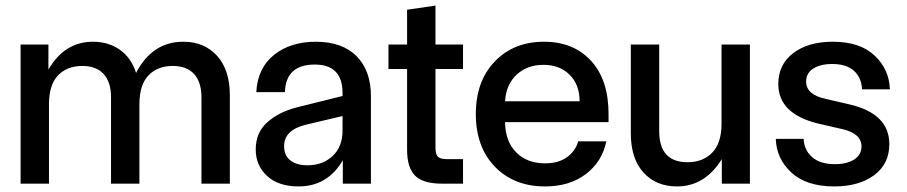

<svg xmlns="http://www.w3.org/2000/svg" viewBox="-20 -660 3260 690"><path d="M54 0V-500H154V-410Q212 -510 314 -510Q370 -510 411 -481Q452 -452 469 -398Q527 -510 639 -510Q714 -510 760 -459.5Q806 -409 806 -318V0H704V-310Q704 -365 677.5 -394Q651 -423 601 -423Q546 -423 513.5 -389Q481 -355 481 -285V0H379V-310Q379 -365 352.5 -394Q326 -423 276 -423Q221 -423 188.5 -389Q156 -355 156 -285V0Z M1053 10Q981 10 940 -27.5Q899 -65 899 -123Q899 -183 940 -220Q981 -257 1046 -274L1211 -315V-326Q1211 -428 1111 -428Q1007 -428 1004 -329H901Q906 -416 965 -463Q1024 -510 1115 -510Q1210 -510 1261.5 -458Q1313 -406 1313 -315V0H1212V-84Q1157 10 1053 10ZM1001 -135Q1001 -101 1023.5 -83.5Q1046 -66 1085 -66Q1140 -66 1175.5 -99.5Q1211 -133 1211 -191V-243L1080 -212Q1001 -193 1001 -135Z M1568 0Q1500 0 1471.5 -29Q1443 -58 1443 -121V-412H1376V-500H1443V-625L1545 -640V-500H1644V-412H1545V-131Q1545 -105 1554 -96.5Q1563 -88 1588 -88H1644V0Z M1939 10Q1827 10 1758.5 -61Q1690 -132 1690 -250Q1690 -368 1758 -439Q1826 -510 1935 -510Q2041 -510 2104 -441.5Q2167 -373 2167 -250V-221H1795Q1796 -152 1835 -112.5Q1874 -73 1939 -73Q1987 -73 2017.5 -95Q2048 -117 2058 -152H2159Q2144 -79 2085.5 -34.5Q2027 10 1939 10ZM1795 -296H2063Q2063 -356 2027 -391.5Q1991 -427 1933 -427Q1875 -427 1837 -392Q1799 -357 1795 -296Z M2413 10Q2338 10 2292.5 -40Q2247 -90 2247 -181V-500H2349V-189Q2349 -77 2451 -77Q2506 -77 2539.5 -111.5Q2573 -146 2573 -215V-500H2675V0H2574V-88Q2513 10 2413 10Z M2920 -216Q2777 -251 2777 -358Q2777 -428 2830.5 -469Q2884 -510 2973 -510Q3071 -510 3123.5 -460Q3176 -410 3178 -339H3078Q3076 -381 3049 -405.5Q3022 -430 2971 -430Q2928 -430 2902.5 -413.5Q2877 -397 2877 -367Q2877 -320 2946 -305L3032 -285Q3176 -252 3176 -142Q3176 -71 3121.5 -30.5Q3067 10 2978 10Q2878 10 2824 -40Q2770 -90 2768 -161H2868Q2870 -120 2899 -95Q2928 -70 2980 -70Q3024 -70 3050 -87Q3076 -104 3076 -134Q3076 -180 3007 -196Z"/></svg>

Font: TASA Orbiter Display Medium
Style: Regular
Weight: 500
Designer: Weizhong Zhang
Version: Version 1.000;Glyphs 3.1.2 (3151)